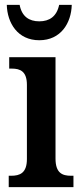

<svg xmlns="http://www.w3.org/2000/svg" viewBox="-20 -772 337 792"><path d="M142 -606C231 -606 274 -677 276 -752H224C214 -704 184 -684 142 -684C100 -684 70 -704 61 -752H8C10 -677 53 -606 142 -606ZM16 0H283V-47H273C237 -47 209 -58 209 -118V-536H18V-489H29C63 -489 91 -478 91 -422V-116C91 -58 62 -47 26 -47H16Z"/></svg>

Font: Noto Serif Condensed Semi
Style: Regular
Weight: 600
Width: 3
Designer: Monotype Design Team
Foundry: Monotype Imaging Inc.
Version: Version 1.002